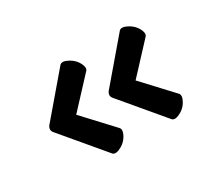

<svg xmlns="http://www.w3.org/2000/svg" viewBox="-91 -674 955 840"><g transform="rotate(-30 386.5 -253.5)"><path d="M353 -397 221 -255 355 -111Q369 -98 351 -67Q339 -47 319 -35Q286 -16 273 -29L99 -236Q78 -257 103 -282L271 -479Q284 -492 317 -473Q338 -460 349 -442Q368 -410 353 -397ZM653 -397 521 -255 655 -111Q669 -98 651 -67Q639 -47 619 -35Q586 -16 573 -29L399 -236Q378 -257 403 -282L571 -479Q584 -492 617 -473Q638 -460 649 -442Q668 -410 653 -397Z"/></g></svg>

Font: FC Lilita One
Style: Regular
Weight: 400
Designer: Juan Montoreano
Foundry: Juan Montoreano
Version: Version 1.002